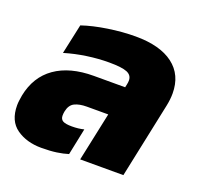

<svg xmlns="http://www.w3.org/2000/svg" viewBox="-105 -663 813 785"><g transform="rotate(20 301.5 -270.0)"><path d="M150 10Q86 10 42 -21Q-2 -52 -2 -120Q-2 -130 -0.5 -141Q1 -152 3 -164Q20 -250 84 -295Q148 -340 252 -340H388L391 -354Q392 -359 392.5 -363Q393 -367 393 -371Q393 -394 370.5 -403.5Q348 -413 292 -413Q246 -413 197 -406Q148 -399 101 -385L129 -515Q176 -531 238.5 -540.5Q301 -550 358 -550Q464 -550 521.5 -506.5Q579 -463 579 -382Q579 -357 573 -328L504 0H316L361 -212H268Q236 -212 215.5 -202Q195 -192 189 -163Q188 -158 187.5 -153.5Q187 -149 187 -144Q187 -128 198.5 -121.5Q210 -115 238 -115Q266 -115 290 -121L266 -5Q244 2 216 6Q188 10 150 10Z"/></g></svg>

Font: Kanit
Style: Bold Italic
Weight: 700
Italic angle: -12°
Designer: Katatrad Team
Foundry: CadsonDemak
Version: Version 2.000; ttfautohint (v1.8.3)